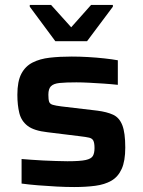

<svg xmlns="http://www.w3.org/2000/svg" viewBox="-20 -746 576 774"><path d="M279 8Q246 8 208 6Q170 4 133 1Q96 -2 67 -6V-105Q83 -104 106 -102Q129 -100 154.5 -99Q180 -98 205 -97Q230 -96 252 -96Q303 -96 325.5 -101Q348 -106 354.5 -117.5Q361 -129 361 -149Q361 -169 356.5 -178.5Q352 -188 339.5 -191Q327 -194 301 -197L171 -213Q117 -219 91.5 -238.5Q66 -258 58 -290Q50 -322 50 -364Q50 -418 66 -448.5Q82 -479 111.5 -494Q141 -509 181 -513.5Q221 -518 269 -518Q301 -518 335.5 -516Q370 -514 401.5 -510.5Q433 -507 455 -503V-404Q428 -407 398 -409Q368 -411 339.5 -412.5Q311 -414 288 -414Q245 -414 220.5 -411.5Q196 -409 185.5 -398.5Q175 -388 175 -364Q175 -345 178 -336Q181 -327 192.5 -323.5Q204 -320 228 -317L372 -300Q411 -295 436 -283.5Q461 -272 473 -241.5Q485 -211 485 -151Q485 -97 470.5 -65Q456 -33 429 -17.5Q402 -2 364 3Q326 8 279 8ZM203 -580 100 -719V-726H186L267 -636L347 -726H435V-719L331 -580Z"/></svg>

Font: Saira SemiExpanded SemiBold
Style: Regular
Weight: 600
Width: 6
Designer: Hector Gatti with collaboration of the Omnibus-Type team
Foundry: Omnibus-Type
Version: Version 1.101